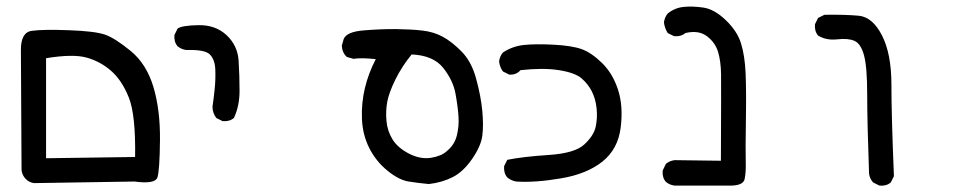

<svg xmlns="http://www.w3.org/2000/svg" viewBox="-20 -459 3040 596"><path d="M85.9 109.4Q70.3 107.4 59.6 96.2Q48.8 85 46.9 69.3L44.9 -301.8Q43.9 -358.4 78.6 -363.3Q113.3 -368.2 193.8 -365.2Q274.4 -362.3 305.7 -351.6Q336.9 -340.8 385.7 -300.8Q434.6 -260.7 456.1 -189.5Q477.5 -118.2 476.6 -24.4Q475.6 69.3 468.8 91.3Q461.9 113.3 397.5 104.5ZM399.4 28.3Q401.4 -102.5 379.9 -156.2Q358.4 -210 324.7 -239.3Q291 -268.6 248.5 -280.3Q206.1 -292 123 -278.3V32.2Z M670.9 -83 651.4 -92.8Q639.6 -108.4 639.6 -127.9Q643.6 -155.3 646.5 -183.6Q649.4 -211.9 648.4 -242.2Q647.5 -272.5 632.3 -289.1Q617.2 -305.7 558.6 -303.7Q543 -305.7 531.2 -315.4Q519.5 -329.1 521.5 -350.6L531.2 -370.1Q543 -379.9 596.2 -380.9Q649.4 -381.8 683.6 -349.6Q717.8 -317.4 720.7 -270.5Q723.6 -223.6 723.6 -176.8Q723.6 -129.9 706.1 -92.8Q692.4 -81.1 670.9 -83Z M1311.5 112.3Q1279.3 109.4 1248.5 104.5Q1217.8 99.6 1182.1 70.3Q1146.5 41 1126 0Q1105.5 -41 1103.5 -90.3Q1101.6 -139.6 1112.8 -186Q1124 -232.4 1146.5 -275.4Q1102.5 -280.3 1077.1 -276.4L1056.6 -282.2Q1042 -295.9 1041 -317.4L1046.9 -337.9Q1055.7 -360.4 1109.4 -364.7Q1163.1 -369.1 1209 -368.7Q1254.9 -368.2 1290 -364.3Q1325.2 -360.4 1353 -345.7Q1380.9 -331.1 1412.1 -299.8Q1443.4 -268.6 1458 -214.8Q1472.7 -161.1 1477.1 -115.2Q1481.4 -69.3 1477.1 -37.1Q1472.7 -4.9 1445.3 34.7Q1418 74.2 1385.3 90.8Q1352.5 107.4 1311.5 112.3ZM1366.2 10.7Q1390.6 -8.8 1397.9 -37.6Q1405.3 -66.4 1403.3 -96.7Q1401.4 -127 1394 -168Q1386.7 -209 1356 -248Q1325.2 -287.1 1257.8 -290Q1227.5 -252.9 1207.5 -212.4Q1187.5 -171.9 1182.1 -143.1Q1176.8 -114.3 1179.7 -83Q1182.6 -51.8 1198.7 -25.9Q1214.8 0 1250 18.1Q1285.2 36.1 1317.9 30.8Q1350.6 25.4 1366.2 10.7Z M1582 104.5Q1566.4 101.6 1554.7 91.8Q1543 78.1 1544.9 56.6L1554.7 37.1Q1603.5 27.3 1684.1 22Q1764.6 16.6 1793.9 -10.7Q1823.2 -38.1 1829.1 -65.4Q1835 -92.8 1832 -122.1Q1829.1 -151.4 1817.4 -174.8Q1805.7 -198.2 1785.2 -215.8Q1764.6 -233.4 1715.3 -241.2Q1666 -249 1595.7 -241.2Q1582 -225.6 1560.5 -227.5L1541 -237.3Q1531.2 -251 1529.3 -268.6Q1531.2 -284.2 1541 -295.9Q1570.3 -315.4 1605.5 -319.3Q1640.6 -323.2 1697.8 -320.3Q1754.9 -317.4 1785.2 -306.6Q1815.4 -295.9 1848.6 -263.7Q1881.8 -231.4 1898.4 -180.7Q1915 -129.9 1906.7 -63Q1898.4 3.9 1850.1 42.5Q1801.8 81.1 1721.2 94.7Q1640.6 108.4 1582 104.5Z M2074.2 117.2Q2058.6 115.2 2046.9 105.5Q2035.2 91.8 2037.1 70.3L2046.9 49.8Q2058.6 40 2074.2 38.1L2217.8 40Q2218.8 -187.5 2218.3 -228Q2217.8 -268.6 2209 -297.9Q2200.2 -327.1 2174.3 -346.7Q2148.4 -366.2 2107.4 -356.4Q2093.8 -344.7 2072.3 -346.7L2052.7 -356.4Q2043 -372.1 2041 -389.6Q2043 -405.3 2052.7 -417Q2074.2 -434.6 2101.6 -437.5Q2128.9 -440.4 2163.1 -435.5Q2197.3 -430.7 2232.9 -396.5Q2268.6 -362.3 2280.3 -324.2Q2292 -286.1 2294.4 -232.9Q2296.9 -179.7 2295.4 -86.4Q2293.9 6.8 2294.9 41.5Q2295.9 76.2 2291.5 96.7Q2287.1 117.2 2246.6 117.2Q2206.1 117.2 2074.2 117.2Z M2710 117.2 2690.4 107.4Q2679.7 95.7 2677.7 80.1Q2671.9 -81.1 2671.9 -166Q2671.9 -251 2662.1 -287.1Q2652.3 -323.2 2632.8 -332Q2613.3 -340.8 2579.1 -336.9Q2544.9 -333 2519.5 -348.6Q2507.8 -362.3 2509.8 -383.8L2519.5 -403.3L2539.1 -413.1Q2602.5 -414.1 2645.5 -410.2Q2688.5 -406.2 2717.8 -349.1Q2747.1 -292 2747.1 -196.3Q2747.1 -100.6 2754.9 87.9L2745.1 107.4Q2731.4 119.1 2710 117.2Z"/></svg>

Font: NaikaiFont
Style: Regular
Weight: 400
Version: Version 1.67